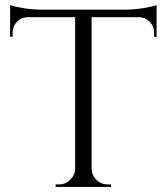

<svg xmlns="http://www.w3.org/2000/svg" viewBox="-20 -739 658 759"><path d="M478 -701Q509 -701 548 -707Q584 -713 599 -719V-593L589 -594V-611Q589 -635 572 -653Q555 -670 532 -671H342V-72Q343 -46 361 -28Q380 -10 406 -10H419V0H200V-10H213Q239 -10 257 -28Q276 -46 277 -71V-671H87Q63 -670 47 -653Q30 -635 30 -611V-594L20 -593V-719Q35 -713 71 -707Q109 -701 140 -701Z"/></svg>

Font: Cinzel(RUS BY LYAJKA)
Style: Regular
Weight: 400
Designer: Natanael Gama
Version: Version 1.001;PS 001.001;hotconv 1.0.56;makeotf.lib2.0.21325